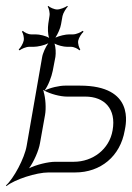

<svg xmlns="http://www.w3.org/2000/svg" viewBox="-33 -582 445 648"><path d="M30 -415 33 -412C39 -417 55 -424 65 -424H80C94 -424 117 -429 130 -436C121 -424 111 -402 109 -388L57 -90C50 -48 13 21 -13 44L-11 46C16 24 89 0 131 0H221C306 0 373 -54 388 -142C392 -162 423 -293 237 -293H187C167 -293 136 -286 117 -276C130 -293 141 -323 145 -343L154 -390C156 -403 155 -423 151 -435C162 -429 181 -424 194 -424H207C217 -424 231 -417 235 -412L238 -415C234 -420 229 -435 231 -445C233 -455 243 -470 249 -475L246 -478C240 -473 224 -466 214 -466H201C188 -466 167 -461 154 -455C162 -467 171 -487 173 -500L178 -528C180 -538 190 -554 196 -560L194 -562C187 -557 170 -550 160 -550C150 -550 135 -557 130 -562L128 -560C132 -554 136 -538 134 -528L130 -502C128 -488 128 -466 133 -454C122 -461 101 -466 87 -466H72C62 -466 48 -473 44 -478L41 -475C45 -470 49 -455 47 -445C45 -435 36 -420 30 -415ZM65 -14C81 -36 98 -74 102 -99L119 -194C123 -216 121 -251 114 -273L117 -276C137 -265 170 -256 193 -256H255C319 -256 360 -215 347 -142C336 -78 280 -36 216 -36H154C129 -36 89 -26 65 -14ZM112 -278C113 -277 115 -277 117 -276C116 -276 114 -274 113 -274C112 -275 113 -277 112 -278Z"/></svg>

Font: Armata Saber
Style: RgIta
Weight: 400
Designer: Jasper
Foundry: Cannot Into Space Fonts
Version: Version 0.970